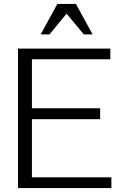

<svg xmlns="http://www.w3.org/2000/svg" viewBox="-20 -964 598 984"><path d="M72.3 0ZM273.9 -943.8H369.1L454.6 -787.6H409.7L321.3 -894L233.4 -787.6H188.5ZM550.8 0H72.3V-714.8H545.4V-660.2H143.6V-409.2H493.2V-353H143.6V-55.2H550.8Z"/></svg>

Font: Pontano Sans
Style: Regular
Weight: 400
Foundry: vernon adams
Version: 1.0